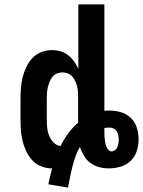

<svg xmlns="http://www.w3.org/2000/svg" viewBox="-20 -755 648 870"><path d="M288 95 199 80Q203 62 207 44Q211 26 216 8H215Q191 8 167.5 -1Q144 -10 127.5 -27.5Q111 -45 100 -67.5Q89 -90 83 -113.5Q77 -137 75 -161.5Q73 -186 73 -210V-310Q73 -334 75 -358.5Q77 -383 83 -406.5Q89 -430 100 -452.5Q111 -475 127.5 -492.5Q144 -510 167.5 -519Q191 -528 215 -528Q235 -528 254 -522.5Q273 -517 288.5 -505Q304 -493 315.5 -477Q327 -461 335 -443V-735H453V-253Q459 -254 464.5 -254Q470 -254 476 -254Q502 -254 528 -246.5Q554 -239 573 -220.5Q592 -202 600 -176Q608 -150 608 -123Q608 -96 599.5 -70Q591 -44 571.5 -25.5Q552 -7 525.5 0.5Q499 8 472 8Q450 8 428.5 2Q407 -4 389.5 -17Q372 -30 360.5 -49Q349 -68 342 -89Q330 -69 322 -46Q314 -23 308 0.5Q302 24 297.5 48Q293 72 288 95ZM254 -93Q269 -123 289 -150.5Q309 -178 334 -199V-310Q334 -323 333.5 -335.5Q333 -348 330 -360.5Q327 -373 322 -385Q317 -397 308.5 -407Q300 -417 288 -422Q276 -427 263 -427Q250 -427 238 -422Q226 -417 218 -407Q210 -397 205 -385Q200 -373 197 -360.5Q194 -348 193 -335.5Q192 -323 192 -310V-210Q192 -192 194 -174Q196 -156 203 -139Q210 -122 223 -109Q236 -96 254 -93ZM486 -69Q494 -69 501 -74.5Q508 -80 511.5 -88Q515 -96 516.5 -104.5Q518 -113 518 -122Q518 -132 516 -142Q514 -152 509 -160Q504 -168 495 -172.5Q486 -177 476 -177Q470 -177 464.5 -176.5Q459 -176 453 -175V-155Q453 -146 453.5 -138Q454 -130 455 -121.5Q456 -113 457.5 -105Q459 -97 462.5 -89.5Q466 -82 472 -75.5Q478 -69 486 -69Z"/></svg>

Font: R Plex Mono
Style: Bold
Weight: 700
Monospace: yes
Designer: Belleve Invis
Foundry: Belleve Invis
Version: Version 31.8.0